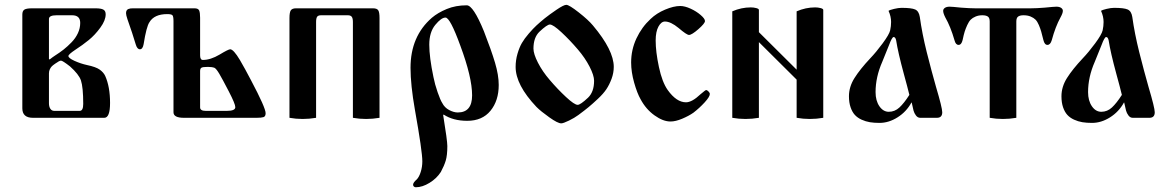

<svg xmlns="http://www.w3.org/2000/svg" viewBox="-20 -497 4932 810"><path d="M74.2 -40V-435.5Q74.2 -451.2 83 -456.5Q91.8 -461.9 115.2 -461.9H382.8Q406.2 -461.9 416 -456.5Q425.8 -451.2 425.8 -436.5Q425.8 -411.1 403.3 -380.4Q380.9 -349.6 354.5 -328.1Q328.1 -306.6 297.9 -287.1Q268.6 -267.6 268.6 -260.7Q268.6 -252 294.4 -240.2Q320.3 -228.5 346.7 -222.7Q384.8 -214.8 400.9 -203.1Q417 -191.4 423.8 -176.8Q444.3 -130.9 444.3 -62.5Q444.3 0 419.9 0H119.1Q74.2 0 74.2 -40ZM186.5 -61.5Q186.5 -46.9 192.4 -38.1Q198.2 -29.3 209 -29.3H316.4Q331.1 -29.3 331.1 -58.6Q331.1 -128.9 321.3 -158.2Q312.5 -183.6 275.4 -216.8Q244.1 -241.2 237.3 -241.2Q230.5 -241.2 212.9 -228.5Q203.1 -221.7 198.7 -217.3Q194.3 -212.9 190.4 -205.1Q186.5 -197.3 186.5 -187.5ZM186.5 -248 189.5 -246.1Q203.1 -256.8 210.9 -261.7Q232.4 -275.4 248.5 -288.1Q264.6 -300.8 281.7 -318.4Q298.8 -335.9 308.6 -356.9Q318.4 -377.9 318.4 -400.4Q318.4 -432.6 284.2 -432.6H218.8Q186.5 -432.6 186.5 -417Z M511.7 -441.4Q511.7 -448.2 514.2 -452.6Q516.6 -457 521.5 -459Q526.4 -460.9 530.8 -461.4Q535.2 -461.9 542 -461.9H800.8Q816.4 -461.9 820.3 -452.6Q824.2 -443.4 824.2 -421.9V-263.7Q824.2 -244.1 835.9 -244.1Q868.2 -244.1 906.2 -266.6Q943.4 -289.1 951.2 -289.1Q958 -289.1 968.3 -277.8Q978.5 -266.6 992.2 -243.7Q1005.9 -220.7 1014.6 -204.1Q1023.4 -187.5 1039.1 -158.2Q1100.6 -42 1100.6 -19.5Q1100.6 -5.9 1091.8 -2.9Q1083 0 1062.5 0H755.9Q711.9 0 711.9 -23.4V-408.2Q711.9 -427.7 707.5 -432.6Q703.1 -437.5 685.5 -437.5Q630.9 -437.5 610.4 -403.3Q597.7 -384.8 585.9 -310.5Q582 -289.1 570.3 -289.1Q558.6 -289.1 552.7 -309.6Q539.1 -355.5 517.6 -416Q511.7 -433.6 511.7 -441.4ZM824.2 -43.9Q824.2 -29.3 847.7 -29.3H937.5Q972.7 -29.3 972.7 -44.9Q972.7 -58.6 945.3 -111.3Q918 -164.1 905.3 -185.5Q892.6 -207 884.8 -210.9Q874 -214.8 857.4 -214.8Q835.9 -214.8 830.1 -211.4Q824.2 -208 824.2 -197.3Z M1201.2 0V-420.9Q1201.2 -445.3 1207 -453.6Q1212.9 -461.9 1228.5 -461.9H1553.7Q1570.3 -461.9 1575.7 -453.6Q1581.1 -445.3 1581.1 -420.9V0Q1552.7 4.9 1524.4 4.9Q1496.1 4.9 1468.8 0V-404.3Q1468.8 -419.9 1463.9 -426.3Q1459 -432.6 1447.3 -432.6H1335Q1322.3 -432.6 1317.9 -426.3Q1313.5 -419.9 1313.5 -404.3V0Q1285.2 4.9 1256.8 4.9Q1228.5 4.9 1201.2 0Z M1711.9 -210.9Q1711.9 -343.8 1801.8 -421.9Q1827.1 -443.4 1864.7 -459Q1902.3 -474.6 1949.2 -474.6Q1976.6 -474.6 2021.5 -365.2Q2052.7 -285.2 2068.4 -232.4Q2084 -179.7 2084 -138.7Q2084 -72.3 2049.3 -29.8Q2014.6 12.7 1951.2 12.7Q1891.6 12.7 1851.6 -13.7L1849.6 -11.7Q1867.2 96.7 1867.2 119.1Q1867.2 158.2 1860.4 180.7Q1853.5 203.1 1839.8 228.5Q1822.3 255.9 1792 274.4Q1761.7 293 1734.4 293Q1729.5 293 1726.1 290Q1722.7 287.1 1722.7 282.2Q1722.7 273.4 1738.3 259.8Q1748 250 1754.9 228.5Q1761.7 207 1761.7 183.6Q1761.7 141.6 1730.5 -33.2Q1711.9 -138.7 1711.9 -210.9ZM1791 -308.6Q1791 -255.9 1808.6 -171.9Q1814.5 -141.6 1826.2 -107.9Q1837.9 -74.2 1845.7 -62.5Q1855.5 -43 1875 -32.7Q1894.5 -22.5 1911.1 -22.5Q1971.7 -22.5 1971.7 -94.7Q1971.7 -170.9 1921.9 -304.7Q1878.9 -422.9 1859.4 -422.9Q1841.8 -422.9 1816.4 -392.1Q1791 -361.3 1791 -308.6Z M2155.3 -214.8Q2155.3 -243.2 2163.1 -270Q2170.9 -296.9 2181.6 -315.4Q2192.4 -334 2210.9 -355.5Q2229.5 -377 2243.2 -389.6Q2256.8 -402.3 2278.3 -419.9Q2297.9 -435.5 2328.1 -456.1Q2358.4 -476.6 2369.1 -476.6Q2380.9 -476.6 2421.4 -444.8Q2461.9 -413.1 2481.4 -389.6Q2569.3 -285.2 2569.3 -214.8Q2569.3 -189.5 2560.1 -164.6Q2550.8 -139.6 2538.1 -120.6Q2525.4 -101.6 2502.4 -80.1Q2479.5 -58.6 2462.9 -44.9Q2446.3 -31.2 2419.9 -11.7Q2404.3 0 2380.4 11.7Q2356.4 23.4 2347.7 23.4Q2333 23.4 2297.4 -2Q2261.7 -27.3 2243.2 -45.9Q2155.3 -138.7 2155.3 -214.8ZM2230.5 -292Q2230.5 -269.5 2249.5 -232.4Q2268.6 -195.3 2298.8 -160.2Q2332 -121.1 2367.7 -87.9Q2403.3 -54.7 2417 -54.7Q2428.7 -54.7 2460.9 -85Q2486.3 -109.4 2486.3 -156.2Q2486.3 -178.7 2467.3 -215.8Q2448.2 -252.9 2418 -288.1Q2384.8 -327.1 2349.1 -360.4Q2313.5 -393.6 2299.8 -393.6Q2288.1 -393.6 2255.9 -363.3Q2230.5 -338.9 2230.5 -292Z M2642.6 -233.4Q2642.6 -287.1 2665 -335Q2687.5 -382.8 2724.6 -417Q2750 -441.4 2786.1 -456.5Q2822.3 -471.7 2849.6 -471.7Q2869.1 -471.7 2893.6 -460.4Q2918 -449.2 2936 -433.6Q2954.1 -418 2954.1 -408.2Q2954.1 -398.4 2926.3 -374Q2898.4 -349.6 2886.7 -349.6Q2877 -349.6 2842.8 -378.9Q2809.6 -406.2 2785.2 -406.2Q2769.5 -406.2 2757.8 -384.8Q2746.1 -363.3 2746.1 -326.2Q2746.1 -278.3 2759.8 -214.4Q2773.4 -150.4 2796.9 -117.2Q2834 -65.4 2874 -65.4Q2899.4 -65.4 2935.5 -99.6Q2956.1 -117.2 2959 -117.2Q2962.9 -117.2 2968.8 -111.3Q2974.6 -105.5 2974.6 -100.6Q2974.6 -88.9 2952.6 -64.9Q2930.7 -41 2905.3 -21.5Q2885.7 -7.8 2857.9 3.9Q2830.1 15.6 2808.6 15.6Q2777.3 15.6 2741.2 -10.3Q2705.1 -36.1 2682.6 -78.1Q2668 -103.5 2655.3 -148.4Q2642.6 -193.4 2642.6 -233.4Z M3069.3 0V-449.2Q3107.4 -465.8 3147.5 -465.8Q3159.2 -465.8 3170.4 -462.9Q3181.6 -460 3181.6 -455.1V-361.3L3340.8 -203.1V-449.2Q3378.9 -465.8 3418.9 -465.8Q3430.7 -465.8 3441.9 -462.9Q3453.1 -460 3453.1 -455.1V0Q3424.8 4.9 3396.5 4.9Q3368.2 4.9 3340.8 0V-161.1L3181.6 -319.3V0Q3153.3 4.9 3125 4.9Q3096.7 4.9 3069.3 0Z M3561.5 -90.8Q3561.5 -130.9 3585 -168Q3608.4 -205.1 3651.4 -251Q3675.8 -276.4 3703.6 -314Q3731.4 -351.6 3735.4 -369.1Q3739.3 -386.7 3739.3 -404.3Q3739.3 -427.7 3728.5 -451.2Q3733.4 -455.1 3752 -459.5Q3770.5 -463.9 3783.2 -463.9Q3825.2 -463.9 3840.8 -457Q3856.4 -450.2 3860.4 -425.8Q3870.1 -355.5 3889.6 -277.3Q3911.1 -192.4 3928.7 -130.9Q3955.1 -42 3955.1 -23.4Q3955.1 0 3932.6 0H3862.3Q3851.6 0 3844.2 -9.8Q3836.9 -19.5 3834 -30.3Q3831.1 -41 3826.2 -64.5H3825.2Q3803.7 -25.4 3766.6 -2Q3729.5 21.5 3690.4 21.5Q3668 21.5 3649.9 18.6Q3631.8 15.6 3614.7 7.8Q3597.7 0 3586.4 -12.2Q3575.2 -24.4 3568.4 -44.4Q3561.5 -64.5 3561.5 -90.8ZM3673.8 -108.4Q3673.8 -72.3 3689.9 -48.8Q3706.1 -25.4 3729.5 -25.4Q3754.9 -25.4 3774.4 -43.5Q3793.9 -61.5 3816.4 -96.7Q3808.6 -128.9 3793 -185.5Q3768.6 -275.4 3760.7 -326.2Q3757.8 -340.8 3750 -340.8Q3743.2 -340.8 3730.5 -306.6Q3720.7 -281.2 3702.1 -236.3Q3673.8 -171.9 3673.8 -108.4Z M3959 -451.2Q3959 -459 3966.3 -463.9Q3973.6 -468.8 3986.3 -468.8Q3996.1 -468.8 4034.2 -464.8Q4071.3 -461.9 4094.7 -461.9H4328.1Q4352.5 -461.9 4387.7 -464.8Q4426.8 -468.8 4436.5 -468.8Q4449.2 -468.8 4456.5 -463.9Q4463.9 -459 4463.9 -451.2Q4463.9 -441.4 4454.1 -423.8Q4432.6 -384.8 4417 -327.1Q4411.1 -307.6 4398.9 -307.6Q4386.7 -307.6 4381.8 -328.1Q4376 -351.6 4372.6 -363.8Q4369.1 -376 4362.8 -391.1Q4356.4 -406.2 4348.6 -414.1Q4340.8 -421.9 4328.1 -427.2Q4315.4 -432.6 4297.9 -432.6Q4283.2 -432.6 4275.4 -427.2Q4267.6 -421.9 4267.6 -406.2V0Q4239.3 4.9 4210.9 4.9Q4182.6 4.9 4155.3 0V-406.2Q4155.3 -421.9 4147.5 -427.2Q4139.6 -432.6 4124 -432.6Q4108.4 -432.6 4095.7 -427.2Q4083 -421.9 4075.2 -414.1Q4067.4 -406.2 4060.5 -391.1Q4053.7 -376 4049.8 -363.8Q4045.9 -351.6 4041 -328.1Q4036.1 -307.6 4023.9 -307.6Q4011.7 -307.6 4006.8 -327.1Q3990.2 -384.8 3967.8 -423.8Q3959 -441.4 3959 -451.2Z M4458 -90.8Q4458 -130.9 4481.4 -168Q4504.9 -205.1 4547.9 -251Q4572.3 -276.4 4600.1 -314Q4627.9 -351.6 4631.8 -369.1Q4635.7 -386.7 4635.7 -404.3Q4635.7 -427.7 4625 -451.2Q4629.9 -455.1 4648.4 -459.5Q4667 -463.9 4679.7 -463.9Q4721.7 -463.9 4737.3 -457Q4752.9 -450.2 4756.8 -425.8Q4766.6 -355.5 4786.1 -277.3Q4807.6 -192.4 4825.2 -130.9Q4851.6 -42 4851.6 -23.4Q4851.6 0 4829.1 0H4758.8Q4748 0 4740.7 -9.8Q4733.4 -19.5 4730.5 -30.3Q4727.5 -41 4722.7 -64.5H4721.7Q4700.2 -25.4 4663.1 -2Q4626 21.5 4586.9 21.5Q4564.5 21.5 4546.4 18.6Q4528.3 15.6 4511.2 7.8Q4494.1 0 4482.9 -12.2Q4471.7 -24.4 4464.8 -44.4Q4458 -64.5 4458 -90.8ZM4570.3 -108.4Q4570.3 -72.3 4586.4 -48.8Q4602.5 -25.4 4626 -25.4Q4651.4 -25.4 4670.9 -43.5Q4690.4 -61.5 4712.9 -96.7Q4705.1 -128.9 4689.5 -185.5Q4665 -275.4 4657.2 -326.2Q4654.3 -340.8 4646.5 -340.8Q4639.6 -340.8 4627 -306.6Q4617.2 -281.2 4598.6 -236.3Q4570.3 -171.9 4570.3 -108.4Z"/></svg>

Font: Monomakh Unicode TT
Style: Medium
Weight: 500
Designer: Alexey Kryukov, Aleksandr Andreev
Version: Version 1.1